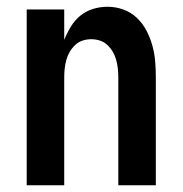

<svg xmlns="http://www.w3.org/2000/svg" viewBox="-20 -548 540 568"><path d="M59 0V-520H170V-430Q178 -450 189.5 -469Q201 -488 217.5 -501.5Q234 -515 255 -521.5Q276 -528 298 -528Q322 -528 344.5 -520Q367 -512 384.5 -495.5Q402 -479 413 -458Q424 -437 430.5 -414Q437 -391 439 -367.5Q441 -344 441 -320V0H330V-320Q330 -333 328.5 -346Q327 -359 323.5 -371.5Q320 -384 313.5 -395Q307 -406 297.5 -415Q288 -424 275.5 -428Q263 -432 250 -432Q237 -432 224.5 -428Q212 -424 202.5 -415Q193 -406 186.5 -395Q180 -384 176.5 -371.5Q173 -359 171.5 -346Q170 -333 170 -320V0Z"/></svg>

Font: Iosevka Fixed
Style: Bold
Weight: 700
Monospace: yes
Designer: Belleve Invis
Foundry: Belleve Invis
Version: Version 32.3.0